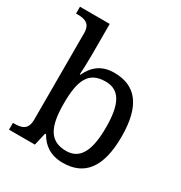

<svg xmlns="http://www.w3.org/2000/svg" viewBox="-179 -889 971 1028"><g transform="rotate(30 307.0 -375.0)"><path d="M355 10C487 10 559 -76 559 -269C559 -461 487 -546 355 -546C276 -546 231 -507 202 -446H198C200 -465 202 -521 202 -576V-760H18V-718H26C70 -718 108 -709 108 -650V-114C108 -51 71 -42 26 -42H18V0H178L196 -78H202C231 -26 278 10 355 10ZM339 -54C234 -54 202 -130 202 -269C202 -413 234 -482 338 -482C427 -482 462 -411 462 -270C462 -130 427 -54 339 -54Z"/></g></svg>

Font: Liu Chibing Harmony Marks (Sposobin) Font
Style: Regular
Weight: 400
Designer: Liu Chibing
Foundry: Liu Chibing
Version: Version 1.003